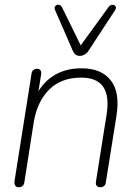

<svg xmlns="http://www.w3.org/2000/svg" viewBox="-20 -778 583 804"><path d="M41 -21 112 -469Q113 -479 119.5 -484.5Q126 -490 136 -490Q145 -490 149.5 -483.5Q154 -477 152 -465L136 -364H125Q150 -425 200.5 -458.5Q251 -492 321 -492Q404 -492 443.5 -442Q483 -392 468 -295L423 -13Q420 6 399 6Q389 6 384.5 -0.5Q380 -7 382 -19L426 -296Q439 -375 412.5 -414Q386 -453 320 -453Q236 -453 185.5 -402.5Q135 -352 121 -264L82 -15Q79 6 58 6Q48 6 43.5 -1.5Q39 -9 41 -21ZM285 -565 211 -735Q206 -746 211.5 -752.5Q217 -759 226 -758Q235 -757 240 -747L318 -588L435 -749Q441 -758 450.5 -758Q460 -758 464 -751Q468 -744 461 -734L351 -566Q344 -555 334 -549.5Q324 -544 314 -544Q294 -544 285 -565Z"/></svg>

Font: SN Pro Thin
Style: Italic
Weight: 200
Italic angle: -9°
Designer: Tobias Whetton
Foundry: Supernotes
Version: Version 1.003;Glyphs 3.3 (3324)